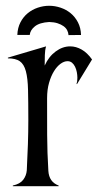

<svg xmlns="http://www.w3.org/2000/svg" viewBox="-20 -645 339 665"><path d="M134.8 -418Q148.9 -449.2 172.9 -466.8Q196.8 -484.4 223.1 -484.4Q243.2 -484.4 262.7 -473.4Q282.2 -462.4 298.8 -439L246.6 -353.5L245.1 -354.5Q248 -362.3 248 -375.5Q248 -384.8 246.1 -395Q244.1 -405.3 240 -413.8Q235.8 -422.4 229.5 -427.7Q223.1 -433.1 213.9 -433.1Q202.1 -433.1 189.7 -424.1Q177.2 -415 167 -398.4Q156.7 -381.8 149.9 -358.2Q143.1 -334.5 143.1 -304.7Q143.1 -240.7 143.3 -178.5Q143.6 -116.2 147.5 -53.2Q149.9 -14.6 183.1 -2.4V0H24.4V-2.4Q49.3 -7.8 60.3 -22.2Q71.3 -36.6 72.8 -55.2Q75.2 -103.5 76.7 -146.2Q78.1 -189 78.1 -230Q78.1 -292 77.1 -333Q76.2 -374 69.6 -398.4Q63 -422.9 48.6 -432.9Q34.2 -442.9 7.3 -442.9V-445.3L139.6 -484.4Q135.7 -471.2 135.3 -453.9Q134.8 -436.5 134.8 -418ZM217.3 -523.4Q216.8 -532.2 212.6 -540.3Q208.5 -548.3 200 -554.4Q191.4 -560.5 179.2 -564.5Q167 -568.4 150.4 -568.8Q117.2 -566.9 100.8 -553.7Q84.5 -540.5 83 -523.9H40Q41 -548.8 50.8 -567.6Q60.5 -586.4 75.9 -599.1Q91.3 -611.8 110.8 -618.4Q130.4 -625 150.4 -625Q170.4 -625 189.9 -618.4Q209.5 -611.8 224.9 -599.1Q240.2 -586.4 250 -567.6Q259.8 -548.8 260.7 -523.9Z"/></svg>

Font: Smythe
Style: Regular
Weight: 400
Version: Version 1.000